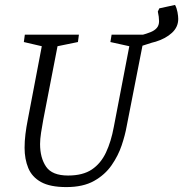

<svg xmlns="http://www.w3.org/2000/svg" viewBox="-20 -751 745 781"><path d="M250 10Q184 10 147 -10.5Q110 -31 95 -67.5Q80 -104 80 -150Q80 -177 83.5 -205.5Q87 -234 93 -264L150 -563L77 -580L81 -610H301L297 -580L214 -563L156 -264Q151 -237 147 -211Q143 -185 143 -165Q143 -109 167.5 -73Q192 -37 257 -37Q317 -37 353.5 -61.5Q390 -86 411 -130.5Q432 -175 443 -235L506 -563L429 -580L434 -610H626L628 -587L528 -555L565 -593L495 -236Q489 -202 475 -160Q461 -118 434 -79Q407 -40 362.5 -15Q318 10 250 10ZM523 -569 555 -608Q577 -614 593 -620.5Q609 -627 618 -637.5Q627 -648 627 -665Q627 -682 622 -704L628 -717L692 -731Q699 -718 702 -701.5Q705 -685 705 -674Q705 -641 679.5 -617.5Q654 -594 613.5 -581.5Q573 -569 527 -569Z"/></svg>

Font: Manuale Light
Style: Italic
Weight: 300
Italic angle: -11°
Version: Version 1.002